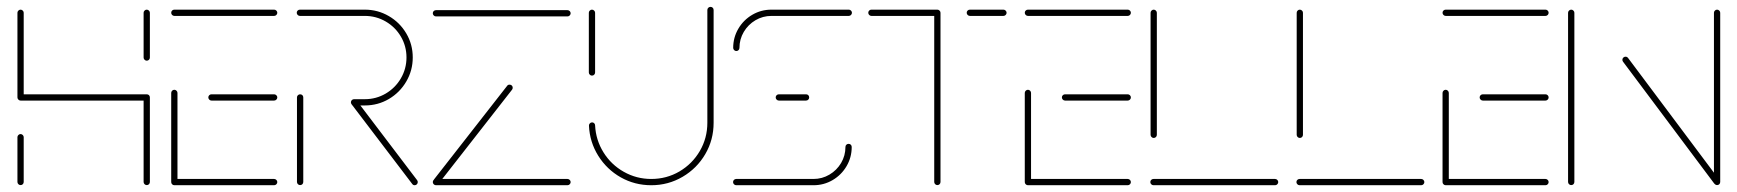

<svg xmlns="http://www.w3.org/2000/svg" viewBox="-20 -547 5131 567"><path d="M40.7 -0.4Q37 -0.4 34.3 -3.1Q31.5 -5.9 31.5 -9.6V-141.9Q31.5 -145.6 34.3 -148.3Q37 -151.1 40.7 -151.1Q44.4 -151.1 47.2 -148.3Q50 -145.6 50 -141.9V-9.6Q50 -5.9 47.4 -3.1Q44.8 -0.4 40.7 -0.4ZM40.7 -518.5Q44.4 -518.5 47.2 -515.7Q50 -513 50 -509.3V-259.3Q50 -255.6 47.4 -252.8Q44.8 -250 40.7 -250Q37 -250 34.3 -252.8Q31.5 -255.6 31.5 -259.3V-509.3Q31.5 -513 34.3 -515.7Q37 -518.5 40.7 -518.5ZM413.3 -250H40.7V-268.5H413.3ZM413.3 -268.5Q417.4 -268.5 420 -265.9Q422.6 -263.3 422.6 -259.3V-9.6Q422.6 -5.9 420 -3.1Q417.4 -0.4 413.3 -0.4Q409.6 -0.4 406.9 -3.1Q404.1 -5.9 404.1 -9.6V-259.3Q404.1 -263.3 406.9 -265.9Q409.6 -268.5 413.3 -268.5ZM413.3 -367.8Q409.6 -367.8 406.9 -370.6Q404.1 -373.3 404.1 -377V-509.3Q404.1 -513 406.9 -515.7Q409.6 -518.5 413.3 -518.5Q417 -518.5 419.8 -515.7Q422.6 -513 422.6 -509.3V-377Q422.6 -373.3 420 -370.6Q417.4 -367.8 413.3 -367.8Z M485.6 -10.4V-272.6Q485.6 -276.3 488.3 -279.1Q491.1 -281.9 494.8 -281.9Q498.5 -281.9 501.3 -279.1Q504.1 -276.3 504.1 -272.6V-10.4ZM798.9 -9.3Q798.9 -5.6 796.1 -2.8Q793.3 0 789.6 0H494.8Q491.1 0 488.3 -2.8Q485.6 -5.6 485.6 -9.3Q485.6 -13.3 488.3 -15.9Q491.1 -18.5 494.8 -18.5H789.6Q793.3 -18.5 796.1 -15.7Q798.9 -13 798.9 -9.3ZM595.2 -259.3Q595.2 -263.3 598 -265.9Q600.7 -268.5 604.4 -268.5H789.6Q793.3 -268.5 796.1 -265.7Q798.9 -263 798.9 -259.3Q798.9 -255.6 796.1 -252.8Q793.3 -250 789.6 -250H604.4Q600.7 -250 598 -252.8Q595.2 -255.6 595.2 -259.3ZM485.6 -509.3Q485.6 -513.3 488.3 -515.9Q491.1 -518.5 494.8 -518.5H789.6Q793.3 -518.5 796.1 -515.7Q798.9 -513 798.9 -509.3Q798.9 -505.6 796.1 -502.8Q793.3 -500 789.6 -500H494.8Q491.1 -500 488.3 -502.8Q485.6 -505.6 485.6 -509.3Z M866.3 -0.4Q862.6 -0.4 859.8 -3.1Q857 -5.9 857 -9.6V-259.3Q857 -263.3 859.8 -265.9Q862.6 -268.5 866.3 -268.5Q870.4 -268.5 873 -265.9Q875.6 -263.3 875.6 -259.3V-9.6Q875.6 -5.9 873 -3.1Q870.4 -0.4 866.3 -0.4ZM1213.7 -9.3Q1213.7 -5.6 1211.1 -2.8Q1208.5 0 1204.4 0Q1200 0 1197.4 -3.7L1018.1 -239.3Q1016.3 -241.9 1016.3 -244.8Q1016.3 -248.9 1019.1 -251.5Q1021.9 -254.1 1025.6 -254.1Q1030 -254.1 1033 -250.4L1211.9 -14.8Q1213.7 -12.2 1213.7 -9.3ZM1016.3 -244.8Q1016.3 -248.9 1019.1 -251.5Q1021.9 -254.1 1025.6 -254.1H1057.4Q1090.7 -254.1 1119.1 -270.7Q1147.4 -287.4 1163.9 -315.7Q1180.4 -344.1 1180.4 -377.4Q1180.4 -410.7 1163.9 -438.9Q1147.4 -467 1119.1 -483.5Q1090.7 -500 1057.4 -500H865.6Q861.9 -500 859.1 -502.8Q856.3 -505.6 856.3 -509.3Q856.3 -513.3 859.1 -515.9Q861.9 -518.5 865.6 -518.5H1057.4Q1095.6 -518.5 1128.1 -499.6Q1160.7 -480.7 1179.8 -448.3Q1198.9 -415.9 1198.9 -377.4Q1198.9 -338.9 1179.8 -306.3Q1160.7 -273.7 1128.3 -254.6Q1095.9 -235.6 1057.4 -235.6H1025.6Q1021.9 -235.6 1019.1 -238.3Q1016.3 -241.1 1016.3 -244.8Z M1665.2 -9.3Q1665.2 -5.6 1662.4 -2.8Q1659.6 0 1655.9 0H1267.4Q1263.7 0 1260.9 -2.8Q1258.1 -5.6 1258.1 -9.3Q1258.1 -13.3 1260.9 -15.9Q1263.7 -18.5 1267.4 -18.5H1655.9Q1659.6 -18.5 1662.4 -15.7Q1665.2 -13 1665.2 -9.3ZM1269.3 -2.6Q1265.6 -2.6 1262.8 -5.4Q1260 -8.1 1260 -11.9Q1260 -14.8 1261.9 -17.4L1477.8 -293.7Q1480 -297 1484.8 -297Q1488.9 -297 1491.5 -294.4Q1494.1 -291.9 1494.1 -287.8Q1494.1 -284.8 1492.2 -282.2L1276.3 -5.9Q1274.1 -2.6 1269.3 -2.6ZM1665.2 -507.8Q1665.2 -504.1 1662.4 -501.3Q1659.6 -498.5 1655.9 -498.5H1267.4Q1263.7 -498.5 1260.9 -501.3Q1258.1 -504.1 1258.1 -507.8Q1258.1 -511.9 1260.9 -514.4Q1263.7 -517 1267.4 -517H1655.9Q1659.6 -517 1662.4 -514.3Q1665.2 -511.5 1665.2 -507.8Z M1728.1 -323.7Q1724.4 -323.7 1721.7 -326.5Q1718.9 -329.3 1718.9 -333V-509.3Q1718.9 -513 1721.7 -515.7Q1724.4 -518.5 1728.1 -518.5Q1731.9 -518.5 1734.6 -515.7Q1737.4 -513 1737.4 -509.3V-333Q1737.4 -329.3 1734.8 -326.5Q1732.2 -323.7 1728.1 -323.7ZM2078.1 -526.7Q2082.2 -526.7 2084.8 -524.1Q2087.4 -521.5 2087.4 -517.4V-184.4Q2087.4 -134.1 2062.8 -91.9Q2038.1 -49.6 1995.7 -24.8Q1953.3 0 1903.3 0Q1854.4 0 1813.1 -23.3Q1771.9 -46.7 1746.7 -87Q1721.5 -127.4 1719.3 -175.6Q1718.9 -179.3 1721.7 -182.4Q1724.4 -185.6 1728.5 -185.6Q1732.2 -185.6 1734.8 -183Q1737.4 -180.4 1737.4 -176.7Q1739.6 -133.3 1762.2 -97Q1784.8 -60.7 1822.2 -39.6Q1859.6 -18.5 1903.3 -18.5Q1948.5 -18.5 1986.5 -40.7Q2024.4 -63 2046.7 -101.1Q2068.9 -139.3 2068.9 -184.4V-517.4Q2068.9 -521.5 2071.7 -524.1Q2074.4 -526.7 2078.1 -526.7Z M2485.9 -122.2Q2490 -122.2 2492.6 -119.6Q2495.2 -117 2495.2 -113Q2495.2 -82.2 2480 -56.3Q2464.8 -30.4 2438.9 -15.2Q2413 0 2382.2 0H2154.1Q2150.4 0 2147.6 -2.8Q2144.8 -5.6 2144.8 -9.3Q2144.8 -13.3 2147.6 -15.9Q2150.4 -18.5 2154.1 -18.5H2382.2Q2407.8 -18.5 2429.4 -31.3Q2451.1 -44.1 2463.9 -65.7Q2476.7 -87.4 2476.7 -113Q2476.7 -117 2479.4 -119.6Q2482.2 -122.2 2485.9 -122.2ZM2369.6 -259.3Q2369.6 -255.6 2367 -252.8Q2364.4 -250 2360.4 -250H2280Q2276.3 -250 2273.5 -252.8Q2270.7 -255.6 2270.7 -259.3Q2270.7 -263.3 2273.5 -265.9Q2276.3 -268.5 2280 -268.5H2360.4Q2364.4 -268.5 2367 -265.9Q2369.6 -263.3 2369.6 -259.3ZM2154.4 -396.3Q2150.7 -396.3 2148 -399.1Q2145.2 -401.9 2145.2 -405.6Q2145.2 -436.3 2160.4 -462.2Q2175.6 -488.1 2201.5 -503.3Q2227.4 -518.5 2258.1 -518.5H2486.7Q2490.4 -518.5 2493.1 -515.7Q2495.9 -513 2495.9 -509.3Q2495.9 -505.6 2493.1 -502.8Q2490.4 -500 2486.7 -500H2258.1Q2232.6 -500 2210.9 -487.2Q2189.3 -474.4 2176.5 -452.8Q2163.7 -431.1 2163.7 -405.6Q2163.7 -401.9 2161.1 -399.1Q2158.5 -396.3 2154.4 -396.3Z M2757.4 -509.3V-9.6Q2757.4 -5.9 2754.8 -3.1Q2752.2 -0.4 2748.1 -0.4Q2744.4 -0.4 2741.7 -3.1Q2738.9 -5.9 2738.9 -9.6V-509.3ZM2544.1 -509.3Q2544.1 -513.3 2546.9 -515.9Q2549.6 -518.5 2553.3 -518.5H2748.1Q2751.9 -518.5 2754.6 -515.7Q2757.4 -513 2757.4 -509.3Q2757.4 -505.6 2754.6 -502.8Q2751.9 -500 2748.1 -500H2553.3Q2549.6 -500 2546.9 -502.8Q2544.1 -505.6 2544.1 -509.3ZM2834.8 -509.3Q2834.8 -513.3 2837.6 -515.9Q2840.4 -518.5 2844.1 -518.5H2943.3Q2947 -518.5 2949.8 -515.7Q2952.6 -513 2952.6 -509.3Q2952.6 -505.6 2949.8 -502.8Q2947 -500 2943.3 -500H2844.1Q2840.4 -500 2837.6 -502.8Q2834.8 -505.6 2834.8 -509.3Z M3006.3 -10.4V-272.6Q3006.3 -276.3 3009.1 -279.1Q3011.9 -281.9 3015.6 -281.9Q3019.3 -281.9 3022 -279.1Q3024.8 -276.3 3024.8 -272.6V-10.4ZM3319.6 -9.3Q3319.6 -5.6 3316.9 -2.8Q3314.1 0 3310.4 0H3015.6Q3011.9 0 3009.1 -2.8Q3006.3 -5.6 3006.3 -9.3Q3006.3 -13.3 3009.1 -15.9Q3011.9 -18.5 3015.6 -18.5H3310.4Q3314.1 -18.5 3316.9 -15.7Q3319.6 -13 3319.6 -9.3ZM3115.9 -259.3Q3115.9 -263.3 3118.7 -265.9Q3121.5 -268.5 3125.2 -268.5H3310.4Q3314.1 -268.5 3316.9 -265.7Q3319.6 -263 3319.6 -259.3Q3319.6 -255.6 3316.9 -252.8Q3314.1 -250 3310.4 -250H3125.2Q3121.5 -250 3118.7 -252.8Q3115.9 -255.6 3115.9 -259.3ZM3006.3 -509.3Q3006.3 -513.3 3009.1 -515.9Q3011.9 -518.5 3015.6 -518.5H3310.4Q3314.1 -518.5 3316.9 -515.7Q3319.6 -513 3319.6 -509.3Q3319.6 -505.6 3316.9 -502.8Q3314.1 -500 3310.4 -500H3015.6Q3011.9 -500 3009.1 -502.8Q3006.3 -505.6 3006.3 -509.3Z M3754.8 -9.3Q3754.8 -5.6 3752 -2.8Q3749.3 0 3745.6 0H3386.3Q3382.6 0 3379.8 -2.8Q3377 -5.6 3377 -9.3Q3377 -13.3 3379.8 -15.9Q3382.6 -18.5 3386.3 -18.5H3745.6Q3749.3 -18.5 3752 -15.7Q3754.8 -13 3754.8 -9.3ZM3387 -139.6Q3383.3 -139.6 3380.6 -142.4Q3377.8 -145.2 3377.8 -148.9V-509.3Q3377.8 -513 3380.6 -515.7Q3383.3 -518.5 3387 -518.5Q3390.7 -518.5 3393.5 -515.7Q3396.3 -513 3396.3 -509.3V-148.9Q3396.3 -145.2 3393.7 -142.4Q3391.1 -139.6 3387 -139.6Z M4186.3 -9.3Q4186.3 -5.6 4183.5 -2.8Q4180.7 0 4177 0H3817.8Q3814.1 0 3811.3 -2.8Q3808.5 -5.6 3808.5 -9.3Q3808.5 -13.3 3811.3 -15.9Q3814.1 -18.5 3817.8 -18.5H4177Q4180.7 -18.5 4183.5 -15.7Q4186.3 -13 4186.3 -9.3ZM3818.5 -139.6Q3814.8 -139.6 3812 -142.4Q3809.3 -145.2 3809.3 -148.9V-509.3Q3809.3 -513 3812 -515.7Q3814.8 -518.5 3818.5 -518.5Q3822.2 -518.5 3825 -515.7Q3827.8 -513 3827.8 -509.3V-148.9Q3827.8 -145.2 3825.2 -142.4Q3822.6 -139.6 3818.5 -139.6Z M4240 -10.4V-272.6Q4240 -276.3 4242.8 -279.1Q4245.6 -281.9 4249.3 -281.9Q4253 -281.9 4255.7 -279.1Q4258.5 -276.3 4258.5 -272.6V-10.4ZM4553.3 -9.3Q4553.3 -5.6 4550.6 -2.8Q4547.8 0 4544.1 0H4249.3Q4245.6 0 4242.8 -2.8Q4240 -5.6 4240 -9.3Q4240 -13.3 4242.8 -15.9Q4245.6 -18.5 4249.3 -18.5H4544.1Q4547.8 -18.5 4550.6 -15.7Q4553.3 -13 4553.3 -9.3ZM4349.6 -259.3Q4349.6 -263.3 4352.4 -265.9Q4355.2 -268.5 4358.9 -268.5H4544.1Q4547.8 -268.5 4550.6 -265.7Q4553.3 -263 4553.3 -259.3Q4553.3 -255.6 4550.6 -252.8Q4547.8 -250 4544.1 -250H4358.9Q4355.2 -250 4352.4 -252.8Q4349.6 -255.6 4349.6 -259.3ZM4240 -509.3Q4240 -513.3 4242.8 -515.9Q4245.6 -518.5 4249.3 -518.5H4544.1Q4547.8 -518.5 4550.6 -515.7Q4553.3 -513 4553.3 -509.3Q4553.3 -505.6 4550.6 -502.8Q4547.8 -500 4544.1 -500H4249.3Q4245.6 -500 4242.8 -502.8Q4240 -505.6 4240 -509.3Z M4620 -0.4Q4616.3 -0.4 4613.5 -3.1Q4610.7 -5.9 4610.7 -9.6V-509.3Q4610.7 -513 4613.5 -515.7Q4616.3 -518.5 4620 -518.5Q4623.7 -518.5 4626.5 -515.7Q4629.3 -513 4629.3 -509.3V-9.6Q4629.3 -5.9 4626.7 -3.1Q4624.1 -0.4 4620 -0.4ZM4771.1 -370.4Q4771.1 -374.4 4773.9 -377Q4776.7 -379.6 4780.4 -379.6Q4784.8 -379.6 4787.8 -375.9L5057.8 -15.2L5043 -4.1L4773 -364.8Q4771.1 -367.4 4771.1 -370.4ZM5050.7 -0.4Q5047 -0.4 5044.3 -3.1Q5041.5 -5.9 5041.5 -9.6V-509.3Q5041.5 -513 5044.3 -515.7Q5047 -518.5 5050.7 -518.5Q5054.4 -518.5 5057.2 -515.7Q5060 -513 5060 -509.3V-9.6Q5060 -5.9 5057.4 -3.1Q5054.8 -0.4 5050.7 -0.4Z"/></svg>

Font: 26F Galaxy Hebrew Hairline
Style: Regular
Weight: 50
Designer: C₂₉H₂₅N₃O₅
Version: Version 1.000